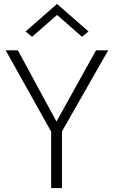

<svg xmlns="http://www.w3.org/2000/svg" viewBox="-20 -956 579 976"><path d="M240 0H295V-288L530 -700H468L267 -338L71 -700H9L240 -287ZM430 -796 270 -936 110 -796 143 -769 270 -880 397 -769Z"/></svg>

Font: NM-font
Style: Light
Weight: 500
Designer: ""
Foundry: ""
Version: ""